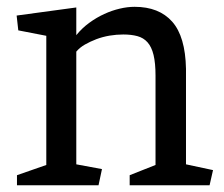

<svg xmlns="http://www.w3.org/2000/svg" viewBox="-20 -549 665 569"><path d="M531.2 -62 611.3 -44.9 601.1 0H364.3V-29.8L440.9 -60.1V-325.2Q440.9 -361.8 435.1 -386Q429.2 -410.2 417.2 -423.6Q405.3 -437 387.2 -441.9Q369.1 -446.8 345.2 -446.8Q325.2 -446.8 304.7 -443.4Q284.2 -439.9 265.6 -432.9Q247.1 -425.8 231.7 -417Q216.3 -408.2 206.1 -396V-62L282.2 -47.9L272 0H30.3V-29.8L117.2 -60.1V-442.9L34.2 -459L29.3 -502.9L206.1 -526.9V-444.8Q223.1 -465.8 244.6 -481.4Q266.1 -497.1 289.1 -507.6Q312 -518.1 335 -523.4Q357.9 -528.8 378.9 -528.8Q451.2 -528.8 490.2 -484.9Q529.3 -440.9 531.2 -345.2Z"/></svg>

Font: Brawler
Style: Regular
Weight: 400
Version: Version 1.000